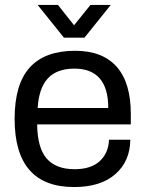

<svg xmlns="http://www.w3.org/2000/svg" viewBox="-20 -743 588 775"><path d="M132 -723H214L279 -641L345 -723H427L321 -591H238ZM279 12Q39 12 39 -263Q39 -403 100 -470.5Q161 -538 283 -538Q394 -538 451 -473.5Q508 -409 508 -283V-241H130Q131 -146 168.5 -103Q206 -60 281 -60Q347 -60 382.5 -92.5Q418 -125 420 -179H506Q505 -92 445.5 -40Q386 12 279 12ZM132 -307H417Q417 -466 280 -466Q210 -466 173.5 -427Q137 -388 132 -307Z"/></svg>

Font: Archivo
Style: Regular
Weight: 400
Designer: Hector Gatti
Foundry: Omnibus-Type
Version: Version 2.001